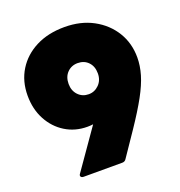

<svg xmlns="http://www.w3.org/2000/svg" viewBox="-134 -862 914 975"><g transform="rotate(-20 323.0 -374.0)"><path d="M153 0Q142 0 138 -6.5Q134 -13 141 -22L289 -234Q274 -232 258 -232Q192 -232 139.5 -264.5Q87 -297 56.5 -354Q26 -411 26 -484Q26 -562 63 -621.5Q100 -681 166 -714.5Q232 -748 320 -748Q408 -748 474.5 -712Q541 -676 578.5 -615Q616 -554 616 -477Q616 -432 602 -384.5Q588 -337 556 -278.5Q524 -220 470 -140L383 -12Q376 0 361 0ZM321 -385Q353 -385 376.5 -408.5Q400 -432 400 -469Q400 -507 378 -530Q356 -553 321 -553Q287 -553 264.5 -530Q242 -507 242 -469Q242 -432 264.5 -408.5Q287 -385 321 -385Z"/></g></svg>

Font: LINE Seed Sans App Heavy
Style: Regular
Weight: 900
Designer: LINE VX Design & Dalton Maag Ltd & Sandoll Inc
Foundry: Dalton Maag Ltd
Version: Version 1.003